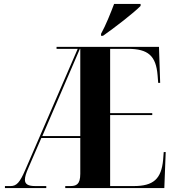

<svg xmlns="http://www.w3.org/2000/svg" viewBox="-20 -951 880 971"><path d="M491 -770H501C557 -809 657 -886 691 -921V-931H557C540 -886 515 -823 491 -780ZM5 0H214V-10H159C123 -10 106 -19 106 -42C106 -57 112 -76 124 -103L189 -253H386V-72C386 -17 365 -10 334 -10H310V0H811L818 -182H808L805 -143C796 -46 756 -10 656 -10H537V-369H750V-379H537V-704H627C729 -704 769 -669 777 -570L780 -532H790L784 -714H266V-704H373L107 -90C80 -28 64 -10 33 -10H5ZM194 -263 384 -704H386V-263Z"/></svg>

Font: Noto Serif Display Condensed Extra
Style: Regular
Weight: 800
Width: 3
Designer: Monotype Design Team
Foundry: Monotype Imaging Inc.
Version: Version 1.900